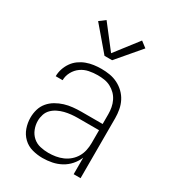

<svg xmlns="http://www.w3.org/2000/svg" viewBox="-184 -854 868 964"><g transform="rotate(30 250.0 -372.5)"><path d="M214 8Q184 8 154.5 0Q125 -8 103 -29Q81 -50 71 -79Q61 -108 61 -138Q61 -163 68 -186.5Q75 -210 90.5 -228.5Q106 -247 127.5 -259.5Q149 -272 172 -279Q195 -286 219.5 -288.5Q244 -291 268 -291H391V-348Q391 -367 387.5 -386Q384 -405 375.5 -422.5Q367 -440 353.5 -453.5Q340 -467 323 -476Q306 -485 287 -488Q268 -491 248 -491Q223 -491 198 -486Q173 -481 152.5 -466.5Q132 -452 119.5 -429Q107 -406 107 -381H67Q67 -403 74 -424Q81 -445 93.5 -463Q106 -481 124 -494Q142 -507 162.5 -514.5Q183 -522 204.5 -525Q226 -528 248 -528Q273 -528 297 -524Q321 -520 343 -509Q365 -498 382.5 -481Q400 -464 411 -442.5Q422 -421 426.5 -396.5Q431 -372 431 -348V0H391V-96Q381 -71 362.5 -50Q344 -29 320 -16Q296 -3 269 2.5Q242 8 214 8ZM227 -29Q248 -29 269 -32.5Q290 -36 309.5 -44.5Q329 -53 345 -67Q361 -81 371.5 -99Q382 -117 386.5 -138Q391 -159 391 -180V-255H268Q249 -255 230 -253Q211 -251 193 -246.5Q175 -242 157.5 -233.5Q140 -225 126.5 -211.5Q113 -198 107 -179.5Q101 -161 101 -142Q101 -118 110 -95Q119 -72 137 -56Q155 -40 179 -34.5Q203 -29 227 -29ZM228 -592 113 -727 147 -753 250 -620 353 -753 387 -727 272 -592Z"/></g></svg>

Font: Zed Sans Extralight
Style: Regular
Weight: 200
Designer: Belleve Invis
Foundry: Belleve Invis
Version: Version 1.0.0; ttfautohint (v1.8.4)